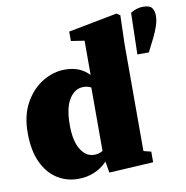

<svg xmlns="http://www.w3.org/2000/svg" viewBox="-83 -810 879 906"><g transform="rotate(-10 357.0 -357.5)"><path d="M224 -241Q224 -165 249 -124Q274 -83 314 -83Q336 -83 355 -94V-398Q339 -407 318 -407Q277 -407 250.5 -365.5Q224 -324 224 -241ZM369 12 360 -42Q303 16 220 16Q165 16 120 -12.5Q75 -41 48.5 -97.5Q22 -154 22 -239Q22 -323 55 -382Q88 -441 139.5 -472Q191 -503 245 -503Q285 -503 313 -491Q341 -479 362 -457V-621L298 -631V-676L532 -721L549 -710L545 -571V-60L581 -51V0ZM661 -731Q693 -731 703.5 -716.5Q714 -702 714 -679Q714 -658 706 -633Q698 -608 684 -579L651 -514H596L601 -713Q631 -731 661 -731Z"/></g></svg>

Font: Source Serif Pro Black
Style: Regular
Weight: 900
Designer: Frank Grießhammer
Foundry: Adobe Systems Incorporated
Version: Version 3.001;hotconv 1.0.111;makeotfexe 2.5.65597